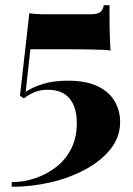

<svg xmlns="http://www.w3.org/2000/svg" viewBox="-20 -572 514 740"><path d="M402 -552Q402 -483 403 -444.5Q404 -406 406 -377Q398 -379 375.5 -380Q353 -381 324 -381.5Q295 -382 267 -382H97L79 -218Q105 -236 145.5 -248.5Q186 -261 242 -261Q311 -261 355.5 -240Q400 -219 421.5 -182.5Q443 -146 443 -102Q443 -44 406.5 2Q370 48 309 81Q248 114 174 131Q100 148 25 148V130Q72 130 117 114.5Q162 99 198 70.5Q234 42 255 0Q276 -42 276 -97Q276 -159 248 -192.5Q220 -226 165 -226Q135 -226 113.5 -217Q92 -208 72 -193L57 -203L93 -521Q104 -519 118.5 -518Q133 -517 147 -517H329Q355 -517 366 -525Q377 -533 380 -552Z"/></svg>

Font: Playfair Display ExtraBold
Style: Regular
Weight: 800
Designer: Claus Eggers Sørensen
Foundry: Claus Eggers Sørensen
Version: Version 1.203